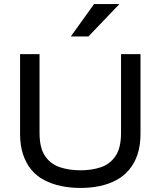

<svg xmlns="http://www.w3.org/2000/svg" viewBox="-20 -916 792 947"><path d="M577 -261V-649H673V-257Q673 -199 658.5 -155Q644 -111 617 -79Q590 -47 553.5 -27.5Q517 -8 472.5 1.5Q428 11 378 11Q326 11 281 1.5Q236 -8 198.5 -27.5Q161 -47 134.5 -79Q108 -111 93.5 -155Q79 -199 79 -257V-649H175V-261Q175 -186 202.5 -146Q230 -106 276 -91Q322 -76 378 -76Q432 -76 477 -91Q522 -106 549.5 -146Q577 -186 577 -261ZM329 -736 444 -896H569L416 -736Z"/></svg>

Font: Syne Med Modified
Style: Regular
Weight: 500
Designer: Lucas Descroix
Foundry: Bonjour Monde
Version: Version 2.200